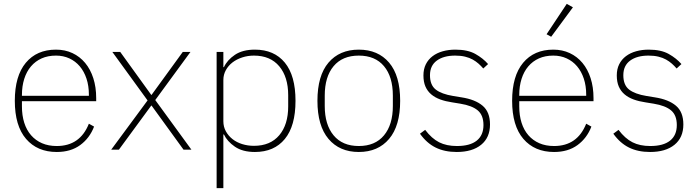

<svg xmlns="http://www.w3.org/2000/svg" viewBox="-20 -778 3630 998"><path d="M275 12Q174 12 115.5 -56Q57 -124 57 -254Q57 -383 114 -451.5Q171 -520 271 -520Q318 -520 356.5 -502Q395 -484 422.5 -451Q450 -418 465 -371.5Q480 -325 480 -268V-252H94V-225Q94 -178 106 -140Q118 -102 141.5 -75Q165 -48 198.5 -33.5Q232 -19 275 -19Q396 -19 442 -135L469 -120Q446 -60 397 -24Q348 12 275 12ZM271 -489Q229 -489 196.5 -474.5Q164 -460 141 -433Q118 -406 106 -368Q94 -330 94 -284V-280H442V-286Q442 -332 429.5 -369.5Q417 -407 394.5 -433.5Q372 -460 340.5 -474.5Q309 -489 271 -489Z M558 0 747 -256 564 -508H605L766 -285H768L930 -508H970L787 -258L975 0H934L768 -229H766L598 0Z M1106 -508H1141V-429H1144Q1161 -466 1201 -493Q1241 -520 1305 -520Q1405 -520 1460.5 -452.5Q1516 -385 1516 -254Q1516 -123 1460.5 -55.5Q1405 12 1305 12Q1241 12 1201 -15.5Q1161 -43 1144 -79H1141V200H1106ZM1300 -20Q1385 -20 1431.5 -75Q1478 -130 1478 -225V-283Q1478 -378 1431.5 -433.5Q1385 -489 1300 -489Q1268 -489 1239 -479.5Q1210 -470 1188.5 -453.5Q1167 -437 1154 -413.5Q1141 -390 1141 -362V-148Q1141 -119 1154 -95.5Q1167 -72 1188.5 -55Q1210 -38 1239 -29Q1268 -20 1300 -20Z M1845 12Q1745 12 1687.5 -56Q1630 -124 1630 -254Q1630 -385 1687.5 -452.5Q1745 -520 1845 -520Q1945 -520 2002.5 -452.5Q2060 -385 2060 -254Q2060 -124 2002.5 -56Q1945 12 1845 12ZM1845 -19Q1930 -19 1976 -74.5Q2022 -130 2022 -227V-281Q2022 -379 1976 -434Q1930 -489 1845 -489Q1760 -489 1714 -434Q1668 -379 1668 -281V-227Q1668 -130 1714 -74.5Q1760 -19 1845 -19Z M2354 12Q2291 12 2244.5 -11Q2198 -34 2163 -83L2190 -103Q2224 -58 2262.5 -38.5Q2301 -19 2355 -19Q2423 -19 2458 -47Q2493 -75 2493 -128Q2493 -179 2463.5 -204Q2434 -229 2373 -239L2330 -246Q2296 -251 2268.5 -261Q2241 -271 2221.5 -287.5Q2202 -304 2191.5 -328Q2181 -352 2181 -386Q2181 -419 2193.5 -444Q2206 -469 2228.5 -486Q2251 -503 2281.5 -511.5Q2312 -520 2347 -520Q2411 -520 2451 -497.5Q2491 -475 2517 -445L2492 -422Q2481 -435 2467.5 -447Q2454 -459 2437 -468.5Q2420 -478 2397.5 -483.5Q2375 -489 2346 -489Q2286 -489 2250.5 -463Q2215 -437 2215 -387Q2215 -336 2245 -312.5Q2275 -289 2336 -279L2379 -272Q2450 -261 2488.5 -228.5Q2527 -196 2527 -131Q2527 -63 2481 -25.5Q2435 12 2354 12Z M2860 12Q2759 12 2700.5 -56Q2642 -124 2642 -254Q2642 -383 2699 -451.5Q2756 -520 2856 -520Q2903 -520 2941.5 -502Q2980 -484 3007.5 -451Q3035 -418 3050 -371.5Q3065 -325 3065 -268V-252H2679V-225Q2679 -178 2691 -140Q2703 -102 2726.5 -75Q2750 -48 2783.5 -33.5Q2817 -19 2860 -19Q2981 -19 3027 -135L3054 -120Q3031 -60 2982 -24Q2933 12 2860 12ZM2856 -489Q2814 -489 2781.5 -474.5Q2749 -460 2726 -433Q2703 -406 2691 -368Q2679 -330 2679 -284V-280H3027V-286Q3027 -332 3014.5 -369.5Q3002 -407 2979.5 -433.5Q2957 -460 2925.5 -474.5Q2894 -489 2856 -489ZM2845 -587 2821 -600 2926 -758 2958 -740Z M3359 12Q3296 12 3249.5 -11Q3203 -34 3168 -83L3195 -103Q3229 -58 3267.5 -38.5Q3306 -19 3360 -19Q3428 -19 3463 -47Q3498 -75 3498 -128Q3498 -179 3468.5 -204Q3439 -229 3378 -239L3335 -246Q3301 -251 3273.5 -261Q3246 -271 3226.5 -287.5Q3207 -304 3196.5 -328Q3186 -352 3186 -386Q3186 -419 3198.5 -444Q3211 -469 3233.5 -486Q3256 -503 3286.5 -511.5Q3317 -520 3352 -520Q3416 -520 3456 -497.5Q3496 -475 3522 -445L3497 -422Q3486 -435 3472.5 -447Q3459 -459 3442 -468.5Q3425 -478 3402.5 -483.5Q3380 -489 3351 -489Q3291 -489 3255.5 -463Q3220 -437 3220 -387Q3220 -336 3250 -312.5Q3280 -289 3341 -279L3384 -272Q3455 -261 3493.5 -228.5Q3532 -196 3532 -131Q3532 -63 3486 -25.5Q3440 12 3359 12Z"/></svg>

Font: IBM Plex Sans Thai Looped ExtraLight
Style: Regular
Weight: 200
Designer: Mike Abbink, Paul van der Laan, Pieter van Rosmalen, Ben Mitchell, Mark Frömberg
Foundry: Bold Monday
Version: Version 1.0